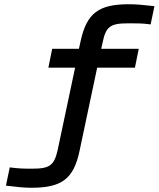

<svg xmlns="http://www.w3.org/2000/svg" viewBox="-20 -730 748 905"><path d="M582 -620C620 -620 645 -621 690 -615L708 -701C650 -707 624 -710 588 -710C447 -710 389 -670 360 -536L352 -500H226L208 -411H334L252 -24C236 48 216 65 134 65C94 65 71 65 26 59L8 145C65 152 93 155 128 155C269 155 327 115 355 -19L438 -411H616L634 -500H457L464 -531C479 -604 500 -620 582 -620Z"/></svg>

Font: LT Wave Text Medium Italic
Style: Regular
Weight: 500
Designer: Daniel Lyons
Version: Version 2.5 (Glyphs App)